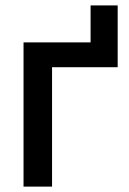

<svg xmlns="http://www.w3.org/2000/svg" viewBox="-20 -693 478 713"><path d="M316.4 -535.6V-672.9H417V-535.6ZM417 -535.6V-443.4H173.3V0H67.4V-535.6Z"/></svg>

Font: Inter 20pt Medium
Style: Regular
Weight: 500
Version: Version 4.001;git-66647c0bb